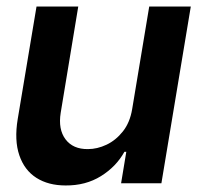

<svg xmlns="http://www.w3.org/2000/svg" viewBox="-20 -566 611 593"><path d="M388.2 -229 440.9 -545.9H569.3L478.5 0H354L370.1 -97.2H364.3Q338.9 -51.3 291.7 -22Q244.6 7.3 182.6 6.8Q129.4 6.8 92.3 -16.8Q55.2 -40.5 39.6 -86.7Q23.9 -132.8 34.7 -198.2L92.8 -545.9H221.7L167.5 -217.8Q159.2 -166.5 182.4 -135.7Q205.6 -105 251.5 -105.5Q280.3 -105.5 309.1 -119.1Q337.9 -132.8 359.6 -160.2Q381.3 -187.5 388.2 -229Z"/></svg>

Font: Inter Tight SemiBold
Style: Italic
Weight: 600
Italic angle: -9.39999°
Designer: Rasmus Andersson
Foundry: rsms
Version: Version 3.004